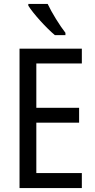

<svg xmlns="http://www.w3.org/2000/svg" viewBox="-20 -963 488 983"><path d="M224 -943H125V-934C150 -893 219 -818 261 -783H315V-795C286 -832 245 -898 224 -943ZM399 0V-77H166V-335H385V-411H166V-638H399V-714H80V0Z"/></svg>

Font: Noto Sans Arabic UI Cn
Style: Regular
Weight: 400
Width: 3
Designer: Monotype Design Team, Nadine Chahine and Nizar Qandah
Foundry: Monotype Imaging Inc.
Version: Version 2.010